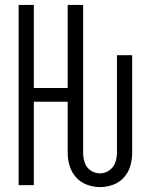

<svg xmlns="http://www.w3.org/2000/svg" viewBox="-20 -755 615 783"><path d="M388 8Q361 8 335 -1.5Q309 -11 290.5 -31.5Q272 -52 264 -78.5Q256 -105 256 -132V-340H118V0H56V-735H118V-396H256V-735H319V-132Q319 -112 325.5 -92Q332 -72 349.5 -60Q367 -48 388 -48Q408 -48 425.5 -60Q443 -72 450 -92Q457 -112 457 -132V-530H519V-132Q519 -105 511.5 -78.5Q504 -52 485.5 -31.5Q467 -11 441 -1.5Q415 8 388 8Z"/></svg>

Font: Jozsika Light
Style: Regular
Weight: 300
Monospace: yes
Designer: Belleve Invis
Foundry: Belleve Invis
Version: 2.1.0